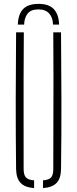

<svg xmlns="http://www.w3.org/2000/svg" viewBox="-20 -967 398 991"><path d="M179 -947Q233 -947 258.2 -919.5Q283.5 -892 285 -840H253.5Q253 -876 234 -897.2Q215 -918.5 179 -918.5Q138.5 -918.5 122 -896.2Q105.5 -874 104.5 -840H72Q73.5 -892.5 99 -919.8Q124.5 -947 179 -947ZM63 -95Q61 -274.5 61.2 -447.8Q61.5 -621 63 -800H103Q102 -680.5 101.8 -564Q101.5 -447.5 101.8 -331Q102 -214.5 102 -95Q102 -64.5 113.5 -51.5Q125 -38.5 156 -36V4Q107.5 0 85.8 -23.5Q64 -47 63 -95ZM202 4V-36Q233 -38.5 244 -51.5Q255 -64.5 255 -95Q255 -214.5 255.5 -331Q256 -447.5 256 -564Q256 -680.5 255 -800H295Q296.5 -621 297 -447.8Q297.5 -274.5 295 -95Q294.5 -47 272.8 -23.5Q251 0 202 4Z"/></svg>

Font: Big Shoulders Stencil Text Thin
Style: Regular
Weight: 100
Designer: Patric King
Foundry: XO Type Co
Version: Version 2.001